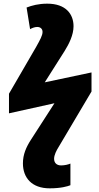

<svg xmlns="http://www.w3.org/2000/svg" viewBox="-20 -788 541 1047"><path d="M251 239C313 239 349 228 364 222V104C353 109 333 114 313 114C289 114 275 100 275 78C275 57 288 32 300 13L479 -289V-393L224 -339L333 -511C356 -548 381 -597 381 -645C381 -710 340 -768 238 -768C190 -768 154 -758 125 -747L144 -629C153 -634 168 -641 183 -641C200 -641 212 -631 212 -614C212 -594 198 -570 177 -532L29 -277V-170L277 -225L150 -28C122 15 105 55 105 103C105 181 153 239 251 239Z"/></svg>

Font: Noto Sans UI Black
Style: Italic
Weight: 900
Italic angle: -372°
Designer: Monotype Design Team
Foundry: Monotype Imaging Inc.
Version: Version 1.901